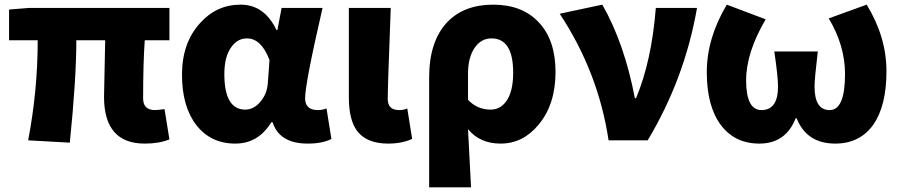

<svg xmlns="http://www.w3.org/2000/svg" viewBox="-20 -603 3874 825"><path d="M427 -187 432 -430H308Q308 -266 280 10L101 0Q142 -215 142 -430H19V-562L105 -569H708V-430H602Q595 -333 595 -180Q595 -130 646 -130Q655 -130 687 -134L708 -4Q664 14 602 14Q427 14 427 -187Z M824 -65Q762 -145 762 -282Q762 -418 839 -503Q910 -583 1014 -583Q1116 -583 1168 -474H1172L1190 -569H1366Q1291 -244 1291 -181Q1291 -130 1346 -130Q1365 -130 1383 -137L1404 -6Q1366 14 1302 14Q1181 14 1151 -78H1146Q1090 14 991 14Q886 14 824 -65ZM1099 -166Q1128 -200 1131 -248L1138 -345Q1103 -438 1041 -438Q1001 -438 975 -402Q944 -361 944 -285Q944 -132 1034 -132Q1070 -132 1099 -166Z M1514 -41Q1479 -88 1479 -185V-569H1659Q1646 -228 1646 -178Q1646 -130 1695 -130Q1715 -130 1730 -137L1751 -6Q1706 14 1648 14Q1555 14 1514 -41Z M1824 -270Q1824 -426 1902 -508Q1974 -583 2099 -583Q2224 -583 2295 -507Q2367 -431 2367 -294Q2367 -154 2294 -67Q2227 14 2131 14Q2042 14 1991 -48Q1996 38 2004 202H1824ZM2156 -169Q2185 -210 2185 -291Q2185 -438 2092 -438Q2047 -438 2019 -397Q1991 -355 1991 -287V-174Q2031 -132 2088 -132Q2130 -132 2156 -169Z M2595 0Q2551 -293 2385 -544L2568 -583Q2663 -417 2708 -181H2713Q2780 -341 2798 -569H2975Q2922 -265 2763 0Z M3078 -65Q3017 -146 3017 -293Q3017 -439 3103 -583L3270 -520Q3186 -377 3186 -258Q3186 -130 3252 -130Q3323 -130 3323 -231Q3323 -275 3307 -382H3494Q3480 -265 3480 -231Q3480 -130 3545 -130Q3611 -130 3611 -285Q3611 -407 3541 -524L3704 -583Q3789 -444 3789 -297Q3789 -149 3733 -68Q3675 14 3569 14Q3446 14 3403 -95H3399Q3356 14 3243 14Q3138 14 3078 -65Z"/></svg>

Font: Source Han Sans CN Heavy
Style: Bold
Weight: 900
Designer: Ryoko NISHIZUKA (kana & ideographs); Paul D. Hunt (Latin, Greek & Cyrillic); Wenlong ZHANG (bopomofo); Sandoll Communica
Foundry: Adobe Systems Incorporated
Version: Version 1.000;PS 1;hotconv 1.0.78;makeotf.lib2.5.61930